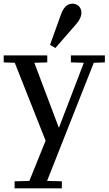

<svg xmlns="http://www.w3.org/2000/svg" viewBox="-20 -820 588 1040"><path d="M235 160 315 162V200H59V162L139 160L227 -58L60 -480L0 -482V-520H236V-482L166 -480L298 -130H300L434 -480L364 -482V-520H548V-482L488 -480ZM280 -560 251 -577 310 -741Q331 -800 372 -800Q393 -800 407 -786.5Q421 -773 421 -751Q421 -722 394 -691Z"/></svg>

Font: Minipax
Style: Regular
Weight: 400
Designer: Raphaël Ronot, Igor Stepanchenko (Cyrillic)
Foundry: steppetype
Version: Version 1.002